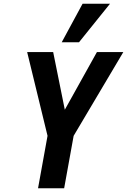

<svg xmlns="http://www.w3.org/2000/svg" viewBox="-20 -1002 676 1022"><path d="M233 -279 124.5 -725H263L325 -418L496 -725H636.5L372 -279L321.5 0H182.5ZM308.5 -777 419.5 -982H565.5L400.5 -777Z"/></svg>

Font: JuliaMono BoldItalic
Style: Regular
Weight: 700
Italic angle: -9°
Monospace: yes
Designer: cormullion
Foundry: corm
Version: Version 0.049; ttfautohint (v1.8.4)